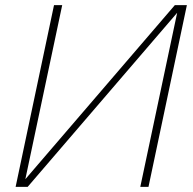

<svg xmlns="http://www.w3.org/2000/svg" viewBox="-20 -730 752 750"><path d="M41 0H88L672 -680L528 0H560L710 -710H663L79 -30L223 -710H191Z"/></svg>

Font: Geist Thin
Style: Italic
Weight: 100
Italic angle: -12°
Designer: Basement.studio, Andrés Briganti, Mateo Zaragoza
Foundry: Basement.studio, Vercel, Andrés Briganti, Guido Ferreyra, Mateo Zaragoza
Version: Version 1.500